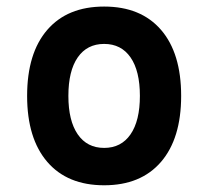

<svg xmlns="http://www.w3.org/2000/svg" viewBox="-20 -547 626 577"><path d="M293 9.8Q182.6 9.8 122.1 -60.5Q61.5 -130.9 61.5 -258.8Q61.5 -387.2 122.1 -457.3Q182.6 -527.3 293 -527.3Q403.3 -527.3 463.9 -457.3Q524.4 -387.2 524.4 -258.8Q524.4 -130.9 463.9 -60.5Q403.3 9.8 293 9.8ZM293 -102.5Q344.2 -102.5 372.3 -143.3Q400.4 -184.1 400.4 -258.8Q400.4 -334 372.3 -374.5Q344.2 -415 293 -415Q241.7 -415 213.6 -374.5Q185.5 -334 185.5 -258.8Q185.5 -184.1 213.6 -143.3Q241.7 -102.5 293 -102.5Z"/></svg>

Font: Cascadia Code SemiBold
Style: Regular
Weight: 600
Monospace: yes
Designer: Aaron Bell
Foundry: Saja Typeworks
Version: Version 2404.023; ttfautohint (v1.8.4)